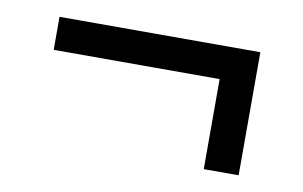

<svg xmlns="http://www.w3.org/2000/svg" viewBox="-40 -410 591 374"><g transform="rotate(10 255.0 -222.5)"><path d="M449 -100.4H380V-318.2H449ZM51.8 -278.5V-343.8H449V-278.5Z"/></g></svg>

Font: Anek Gujarati Medium
Style: Regular
Weight: 500
Designer: Mrunmayee Ghaisas (Gujarati), Yesha Goshar (Latin)
Foundry: Ek Type
Version: Version 1.003